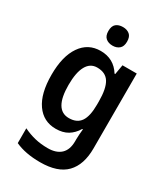

<svg xmlns="http://www.w3.org/2000/svg" viewBox="-237 -856 1048 1201"><g transform="rotate(30 287.0 -256.0)"><path d="M239 -553Q334 -553 384 -473H389L401 -543H504V-2Q504 116 444 178Q384 240 257 240Q150 240 77 206V99Q118 119 161 129.5Q204 140 255 140Q316 140 349 109Q382 78 382 16V1Q382 -13 383.5 -34.5Q385 -56 387 -72H382Q358 -32 323 -11Q288 10 237 10Q148 10 97 -62.5Q46 -135 46 -270Q46 -404 97.5 -478.5Q149 -553 239 -553ZM272 -452Q222 -452 196 -405Q170 -358 170 -268Q170 -89 275 -89Q333 -89 359.5 -128Q386 -167 386 -250V-273Q386 -366 359.5 -409Q333 -452 272 -452ZM285 -752Q314 -752 333 -736.5Q352 -721 352 -685Q352 -650 333 -634Q314 -618 285 -618Q255 -618 236 -634Q217 -650 217 -685Q217 -721 235.5 -736.5Q254 -752 285 -752Z"/></g></svg>

Font: Noto Sans Georgian SemiCondensed SemiBold
Style: Regular
Weight: 600
Width: 4
Designer: Monotype Design Team, Akaki Razmadze
Foundry: Google LLC
Version: Version 2.005; ttfautohint (v1.8.4.7-5d5b)